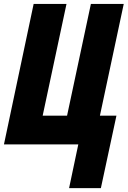

<svg xmlns="http://www.w3.org/2000/svg" viewBox="-25 -734 652 976"><path d="M326.2 222.2 373 0H-4.9L146 -713.9H313L191.9 -146H315.9L437 -713.9H604L482.9 -146H566.9L487.8 222.2Z"/></svg>

Font: Open Sans Condensed ExtraBold
Style: Italic
Weight: 800
Width: 3
Italic angle: -12°
Designer: Monotype Design Team
Foundry: Monotype Imaging Inc.
Version: Version 3.003; ttfautohint (v1.8.4)